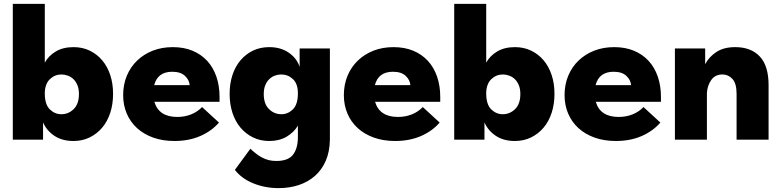

<svg xmlns="http://www.w3.org/2000/svg" viewBox="-20 -720 4023 990"><path d="M46 0V-700H211V-397Q230 -432 267.5 -454.5Q305 -477 359 -477Q405 -477 442.5 -459Q480 -441 507 -409Q534 -377 548.5 -333Q563 -289 563 -236Q563 -183 548.5 -138.5Q534 -94 507 -62Q480 -30 442.5 -11.5Q405 7 359 7Q300 7 260 -20Q220 -47 202 -89V0ZM297 -336Q263 -336 238 -312.5Q213 -289 211 -244V-234Q212 -180 237.5 -155.5Q263 -131 296 -131Q333 -131 360 -157.5Q387 -184 387 -235Q387 -262 379 -281Q371 -300 358.5 -312Q346 -324 329.5 -330Q313 -336 297 -336Z M879 7Q819 7 770 -10.5Q721 -28 686.5 -59.5Q652 -91 633.5 -134.5Q615 -178 615 -229Q615 -284 634 -329.5Q653 -375 687.5 -408Q722 -441 768.5 -459Q815 -477 871 -477Q928 -477 972.5 -458.5Q1017 -440 1048 -406.5Q1079 -373 1095.5 -325.5Q1112 -278 1112 -221V-195H776Q799 -117 894 -117Q932 -117 965 -130Q998 -143 1022 -168L1109 -88Q1071 -44 1012.5 -18.5Q954 7 879 7ZM868 -350Q793 -350 775 -281H958Q956 -308 933.5 -329Q911 -350 868 -350Z M1368 7Q1322 7 1284.5 -11.5Q1247 -30 1220 -62Q1193 -94 1178.5 -138.5Q1164 -183 1164 -236Q1164 -289 1178.5 -333Q1193 -377 1220 -409Q1247 -441 1284.5 -459Q1322 -477 1368 -477Q1428 -477 1469.5 -448Q1511 -419 1525 -375V-470H1681V0Q1680 62 1660 108.5Q1640 155 1604.5 186.5Q1569 218 1521 234Q1473 250 1416 250Q1347 250 1286.5 225.5Q1226 201 1191 156L1271 47Q1287 62 1302 73.5Q1317 85 1332.5 93Q1348 101 1365.5 105.5Q1383 110 1405 110Q1466 110 1491 77.5Q1516 45 1516 -13V-72Q1495 -37 1457.5 -15Q1420 7 1368 7ZM1431 -131Q1464 -131 1489.5 -155.5Q1515 -180 1516 -234V-240Q1516 -288 1490.5 -312Q1465 -336 1430 -336Q1413 -336 1397 -330Q1381 -324 1368.5 -312Q1356 -300 1348 -281Q1340 -262 1340 -235Q1340 -184 1367 -157.5Q1394 -131 1431 -131Z M2017 7Q1957 7 1908 -10.5Q1859 -28 1824.5 -59.5Q1790 -91 1771.5 -134.5Q1753 -178 1753 -229Q1753 -284 1772 -329.5Q1791 -375 1825.5 -408Q1860 -441 1906.5 -459Q1953 -477 2009 -477Q2066 -477 2110.5 -458.5Q2155 -440 2186 -406.5Q2217 -373 2233.5 -325.5Q2250 -278 2250 -221V-195H1914Q1937 -117 2032 -117Q2070 -117 2103 -130Q2136 -143 2160 -168L2247 -88Q2209 -44 2150.5 -18.5Q2092 7 2017 7ZM2006 -350Q1931 -350 1913 -281H2096Q2094 -308 2071.5 -329Q2049 -350 2006 -350Z M2322 0V-700H2487V-397Q2506 -432 2543.5 -454.5Q2581 -477 2635 -477Q2681 -477 2718.5 -459Q2756 -441 2783 -409Q2810 -377 2824.5 -333Q2839 -289 2839 -236Q2839 -183 2824.5 -138.5Q2810 -94 2783 -62Q2756 -30 2718.5 -11.5Q2681 7 2635 7Q2576 7 2536 -20Q2496 -47 2478 -89V0ZM2573 -336Q2539 -336 2514 -312.5Q2489 -289 2487 -244V-234Q2488 -180 2513.5 -155.5Q2539 -131 2572 -131Q2609 -131 2636 -157.5Q2663 -184 2663 -235Q2663 -262 2655 -281Q2647 -300 2634.5 -312Q2622 -324 2605.5 -330Q2589 -336 2573 -336Z M3155 7Q3095 7 3046 -10.5Q2997 -28 2962.5 -59.5Q2928 -91 2909.5 -134.5Q2891 -178 2891 -229Q2891 -284 2910 -329.5Q2929 -375 2963.5 -408Q2998 -441 3044.5 -459Q3091 -477 3147 -477Q3204 -477 3248.5 -458.5Q3293 -440 3324 -406.5Q3355 -373 3371.5 -325.5Q3388 -278 3388 -221V-195H3052Q3075 -117 3170 -117Q3208 -117 3241 -130Q3274 -143 3298 -168L3385 -88Q3347 -44 3288.5 -18.5Q3230 7 3155 7ZM3144 -350Q3069 -350 3051 -281H3234Q3232 -308 3209.5 -329Q3187 -350 3144 -350Z M3778 -236Q3778 -290 3756.5 -313Q3735 -336 3705 -336Q3667 -336 3647 -307Q3627 -278 3625 -240V0H3460V-470H3616V-389Q3636 -427 3674 -452Q3712 -477 3771 -477Q3852 -477 3897.5 -429Q3943 -381 3943 -281V0H3778V-236Z"/></svg>

Font: Tilda Sans Black
Style: Regular
Weight: 900
Designer: ParaType Ltd
Foundry: ParaType Ltd
Version: Version 1.009